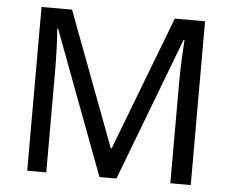

<svg xmlns="http://www.w3.org/2000/svg" viewBox="-51 -774 1009 834"><g transform="rotate(5 453.5 -357.0)"><path d="M412 0 177 -626H173Q176 -595 178 -542.5Q180 -490 180 -433V0H97V-714H230L450 -129H454L678 -714H810V0H721V-439Q721 -491 723.5 -542Q726 -593 728 -625H724L486 0Z"/></g></svg>

Font: Noto Sans Buhid
Style: Regular
Weight: 400
Designer: Monotype Design Team
Foundry: Monotype Imaging Inc.
Version: Version 2.001